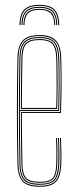

<svg xmlns="http://www.w3.org/2000/svg" viewBox="-20 -746 310 772"><path d="M140.2 5Q88.8 5 70 -17.4Q51.2 -39.8 50.2 -85Q49 -151 48.4 -205.6Q47.8 -260.2 47.9 -309.5Q48 -358.8 48.6 -408.4Q49.2 -458 50.2 -514Q51.2 -559.5 70.5 -582.2Q89.8 -605 140.2 -605Q184.2 -605 204.2 -584Q224.2 -563 226 -515.8Q226.8 -498.5 227.1 -475.2Q227.5 -452 227.6 -423.6Q227.8 -395.2 227.1 -362.1Q226.5 -329 225.2 -292H68Q68 -249.2 68.2 -216.1Q68.5 -183 69.1 -152Q69.8 -121 70.2 -85.2Q71 -45.8 85.4 -30.4Q99.8 -15 140.2 -15Q177 -15 190.8 -28.9Q204.5 -42.8 206.2 -85.8Q207 -103.2 206.9 -131Q206.8 -158.8 205.2 -191H209.2Q210.8 -160 210.9 -131.6Q211 -103.2 210.2 -85.8Q208.5 -40.8 193.2 -25.9Q178 -11 140.2 -11Q98 -11 82.5 -27.4Q67 -43.8 66.2 -85.2Q65.8 -117.8 65.1 -149.5Q64.5 -181.2 64.2 -216.9Q64 -252.5 64 -296H221.5Q222.8 -336 223.2 -369.4Q223.8 -402.8 223.8 -429.9Q223.8 -457 223.2 -478.4Q222.8 -499.8 222 -515.8Q220.2 -565.5 199.2 -583.2Q178.2 -601 140.2 -601Q91.5 -601 73.4 -579.5Q55.2 -558 54.2 -514Q53.2 -458.8 52.6 -407.4Q52 -356 52 -304.9Q52 -253.8 52.5 -199.8Q53 -145.8 54.2 -85Q55.2 -40 73.5 -19.5Q91.8 1 140.2 1Q183 1 201.5 -17.1Q220 -35.2 222.2 -85.2Q222.8 -96.5 222.9 -113.2Q223 -130 222.6 -150.1Q222.2 -170.2 221.2 -191H225.2Q226.5 -162.2 226.9 -133.9Q227.2 -105.5 226.2 -85Q224 -34.8 205 -14.9Q186 5 140.2 5ZM140.2 -3Q93.2 -3 76.2 -22.2Q59.2 -41.5 58.2 -85Q57.2 -144.8 56.6 -198.5Q56 -252.2 56 -303.4Q56 -354.5 56.6 -406.4Q57.2 -458.2 58.2 -514Q59.2 -557.8 76.8 -577.4Q94.2 -597 140.2 -597Q181.2 -597 198.9 -578.1Q216.5 -559.2 218.2 -512.8Q218.8 -499.8 219.2 -469.6Q219.8 -439.5 219.6 -396.1Q219.5 -352.8 217.5 -300H60Q60 -233.5 60.6 -184Q61.2 -134.5 62.2 -85.2Q63 -41.5 80.1 -24.2Q97.2 -7 140.2 -7Q180.5 -7 196.4 -23.2Q212.2 -39.5 214.2 -85.5Q215 -102.8 214.9 -130.9Q214.8 -159 213.2 -191H217.2Q218.5 -165.8 218.9 -136.2Q219.2 -106.8 218.2 -85.5Q216.2 -37.2 199.1 -20.1Q182 -3 140.2 -3ZM60 -304H213.8Q215.5 -350.5 215.8 -392.8Q216 -435 215.5 -466.6Q215 -498.2 214.2 -512.8Q212.5 -558.2 195.8 -575.6Q179 -593 140.2 -593Q96.5 -593 79.8 -574.6Q63 -556.2 62.2 -513.8Q61.2 -465.5 60.6 -417.1Q60 -368.8 60 -304ZM64 -308Q64 -350.5 64.2 -383.1Q64.5 -415.8 65.1 -446.4Q65.8 -477 66.2 -513.8Q67 -555 82.9 -572Q98.8 -589 140.2 -589Q175.2 -589 191.9 -573.5Q208.5 -558 210.2 -513Q210.8 -500 211.2 -470.9Q211.8 -441.8 211.6 -400.1Q211.5 -358.5 209.8 -308ZM68 -312H206Q207.5 -357.8 207.6 -398.5Q207.8 -439.2 207.2 -469.2Q206.8 -499.2 206.2 -513Q204.5 -555.5 189.4 -570.2Q174.2 -585 140.2 -585Q100 -585 85.5 -568.9Q71 -552.8 70.2 -513.8Q69.8 -478.5 69.1 -448.2Q68.5 -418 68.2 -385.9Q68 -353.8 68 -312ZM138.2 -726.5Q180.5 -726.5 199 -707.6Q217.5 -688.8 218.2 -645.2H214.2Q213.5 -686.8 195.9 -704.6Q178.2 -722.5 138.2 -722.5Q98.2 -722.5 80.6 -704.6Q63 -686.8 62.2 -645.2H58.2Q59 -688.8 77.5 -707.6Q96 -726.5 138.2 -726.5ZM138.2 -718.5Q176.2 -718.5 192.9 -701.5Q209.5 -684.5 210.2 -645.2H206.2Q205.8 -682.5 189.9 -698.5Q174 -714.5 138.2 -714.5Q102.5 -714.5 86.6 -698.5Q70.8 -682.5 70.2 -645.2H66.2Q67 -684.5 83.8 -701.5Q100.5 -718.5 138.2 -718.5ZM138.2 -710.5Q172 -710.5 186.9 -695.4Q201.8 -680.2 202.2 -645.2H198.2Q197.8 -678 183.8 -692.2Q169.8 -706.5 138.2 -706.5Q106.8 -706.5 92.8 -692.2Q78.8 -678 78.2 -645.2H74.2Q74.8 -680.2 89.6 -695.4Q104.5 -710.5 138.2 -710.5Z"/></svg>

Font: Big Shoulders Inline Display SC Thin
Style: Regular
Weight: 100
Designer: Patric King
Foundry: XO Type Co
Version: Version 2.002